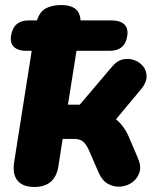

<svg xmlns="http://www.w3.org/2000/svg" viewBox="-20 -734 640 763"><path d="M116 9Q71 9 50 -16Q29 -41 36 -88L106 -532H84Q52 -532 35.5 -547.5Q19 -563 24 -592Q33 -653 95 -653H127Q138 -688 162.5 -701Q187 -714 224 -714Q258 -714 278 -700Q298 -686 300 -653H422Q457 -653 473.5 -637.5Q490 -622 486 -593Q478 -532 415 -532H284L250 -318H297L426 -470Q445 -493 468.5 -498Q492 -503 514 -495Q536 -487 549.5 -469.5Q563 -452 562.5 -428.5Q562 -405 541 -380L441 -260Q457 -247 470 -229Q483 -211 492 -190L527 -108Q542 -75 534.5 -50Q527 -25 506.5 -10Q486 5 460 7.5Q434 10 410 -3Q386 -16 373 -46L332 -140Q321 -163 308.5 -172.5Q296 -182 275 -182H229L212 -73Q199 9 116 9Z"/></svg>

Font: Nunito Black
Style: Italic
Weight: 900
Italic angle: -9°
Designer: Vernon Adams
Foundry: Vernon Adams
Version: Version 3.601; ttfautohint (v1.8.2.53-6de2)